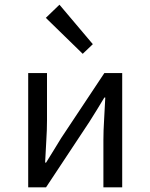

<svg xmlns="http://www.w3.org/2000/svg" viewBox="-20 -797 640 817"><path d="M100 0V-486H180V-284Q180 -245 177 -198.5Q174 -152 172 -105H176Q190 -128 208.5 -157.5Q227 -187 240 -209L424 -486H500V0H420V-202Q420 -241 423 -288Q426 -335 428 -382H424Q411 -360 392.5 -330Q374 -300 360 -278L176 0ZM332 -568 175 -721 233 -777 375 -609Z"/></svg>

Font: SauceCodePro NFM
Style: Regular
Weight: 400
Monospace: yes
Designer: Paul D. Hunt, Teo Tuominen
Foundry: Adobe
Version: Version 2.042;hotconv 1.1.0;makeotfexe 2.6.0;Nerd Fonts 3.3.